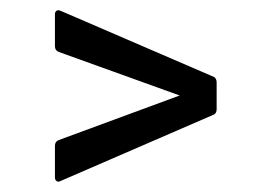

<svg xmlns="http://www.w3.org/2000/svg" viewBox="-20 -484 529 374"><path d="M97 -131Q93 -129 90 -131.5Q87 -134 87 -138V-200Q87 -208 94 -211L330 -298L94 -383Q87 -386 87 -394V-456Q87 -461 90 -463Q93 -465 98 -463L397 -334Q402 -331 402 -323V-271Q402 -264 397 -261Z"/></svg>

Font: Sofia Sans Condensed
Style: Regular
Weight: 400
Designer: Botio Nikoltchev, Ani Petrova
Foundry: lettersoup
Version: Version 4.100